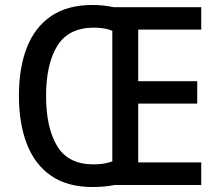

<svg xmlns="http://www.w3.org/2000/svg" viewBox="-20 -836 883 771"><path d="M351 -816Q397 -816 437 -807H788V-717H535V-510H772V-420H535V-184H788V-93H440Q420 -89 397.5 -87Q375 -85 352 -85Q251 -85 185.5 -130Q120 -175 88 -257.5Q56 -340 56 -452Q56 -564 88 -645.5Q120 -727 185.5 -771.5Q251 -816 351 -816ZM355 -725Q254 -724 209.5 -651Q165 -578 165 -451Q165 -323 209.5 -249.5Q254 -176 355 -176Q400 -176 431 -188V-712Q416 -719 396 -722Q376 -725 355 -725Z"/></svg>

Font: Noto Sans Telugu UI SemiCondensed Medium
Style: Regular
Weight: 500
Width: 4
Designer: Jelle Bosma - Monotype Design Team
Foundry: Monotype Imaging Inc.
Version: Version 2.005; ttfautohint (v1.8.4.7-5d5b)